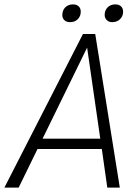

<svg xmlns="http://www.w3.org/2000/svg" viewBox="-44 -855 630 875"><path d="M420 -176H127L41 0H-24L334 -700H390L502 0H445ZM413 -223 353 -638 150 -223ZM240 -786Q240 -808 253.5 -821.5Q267 -835 289 -835Q305 -835 314.5 -826Q324 -817 324 -802Q324 -781 310.5 -767.5Q297 -754 275 -754Q259 -754 249.5 -763Q240 -772 240 -786ZM433 -787Q433 -808 446.5 -821.5Q460 -835 482 -835Q498 -835 507.5 -826Q517 -817 517 -802Q517 -781 503 -767.5Q489 -754 467 -754Q452 -754 442.5 -763.5Q433 -773 433 -787Z"/></svg>

Font: Sarabun ExtraLight
Style: Italic
Weight: 275
Italic angle: -10°
Designer: Suppakit Chalermlarp | Katatrad Co.,Ltd.
Foundry: Cadson Demak Co.,Ltd.
Version: Version 1.000; ttfautohint (v1.6)